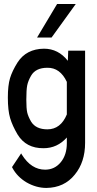

<svg xmlns="http://www.w3.org/2000/svg" viewBox="-20 -799 477 944"><path d="M66.4 -137.7Q41 -180.7 29.8 -218.3Q18.6 -255.9 18.6 -319.3Q18.6 -378.9 29.3 -414.6Q40 -450.2 66.4 -492.2Q109.4 -558.6 196.3 -559.6Q266.6 -559.6 313.5 -500L315.4 -549.8H398.4V-96.7Q398.4 -2 347.7 59.6Q295.9 124 208 125Q158.2 125 110.4 97.7Q64.5 70.3 41 26.4L39.1 22.5L84 -44.9L87.9 -38.1Q133.8 35.2 202.1 35.2Q249 35.2 279.3 -2Q308.6 -38.1 308.6 -94.7V-123Q261.7 -70.3 194.3 -70.3Q108.4 -69.3 66.4 -137.7ZM132.8 -426.8Q118.2 -401.4 113.8 -379.4Q109.4 -357.4 109.4 -308.6Q109.4 -265.6 113.8 -246.1Q118.2 -226.6 132.8 -201.2Q156.2 -163.1 212.9 -163.1Q278.3 -163.1 308.6 -236.3V-396.5Q275.4 -466.8 212.9 -465.8Q155.3 -465.8 132.8 -426.8ZM162.1 -614.3 260.7 -779.3H352.5L233.4 -614.3Z"/></svg>

Font: RobotoJAA
Style: Medium
Weight: 500
Version: Version 2.05; 2016-11-05